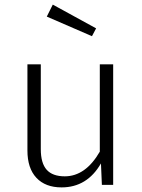

<svg xmlns="http://www.w3.org/2000/svg" viewBox="-20 -802 616 833"><path d="M471 0H422L418 -93Q358 11 247 11Q177 11 138 -30.5Q99 -72 99 -149V-523H157V-155Q157 -94 182.5 -65.5Q208 -37 261 -37Q351 -37 413 -144V-523H471ZM397 -679 379 -645 183 -730 209 -782Z"/></svg>

Font: Fira Sans Light
Style: Regular
Weight: 300
Designer: bBox Type GmbH & Carrois Corporate GbR & Edenspiekermann AG
Foundry: bBox Type GmbH & Carrois Corporate GbR & Edenspiekermann AG
Version: Version 4.301